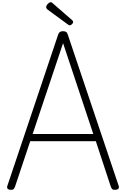

<svg xmlns="http://www.w3.org/2000/svg" viewBox="-20 -1702 1140 1735"><path d="M75 13Q55 12 48 2Q41 -8 47 -24L505 -1388Q511 -1406 521 -1413Q531 -1420 550 -1420Q568 -1420 578 -1413Q588 -1406 593 -1388L1052 -24Q1058 -8 1050.5 2Q1043 12 1022 13Q1004 15 995.5 8Q987 1 981 -16L846 -426H253L116 -16Q110 1 101.5 8Q93 15 75 13ZM275 -491H823L550 -1312ZM609 -1473Q605 -1473 601.5 -1475.5Q598 -1478 592 -1482L408 -1617Q401 -1624 399 -1628Q397 -1632 397 -1637Q397 -1647 404 -1657Q411 -1667 420.5 -1674.5Q430 -1682 438 -1682Q445 -1682 449 -1679Q453 -1676 457 -1672L633 -1519Q638 -1514 639.5 -1510Q641 -1506 641 -1503Q641 -1494 630.5 -1483.5Q620 -1473 609 -1473Z"/></svg>

Font: Playwrite BE WAL Light
Style: Regular
Weight: 300
Version: Version 1.002